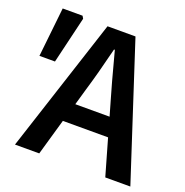

<svg xmlns="http://www.w3.org/2000/svg" viewBox="-120 -770 848 879"><g transform="rotate(20 304.0 -330.0)"><path d="M265.1 -348.1 242.2 -268.1H409.2L386.2 -348.1Q372.1 -394 327.1 -564H323.2Q290.5 -431.6 265.1 -348.1ZM45.9 0 258.8 -653.8H395L607.9 0H485.8L435.1 -176.8H214.8L164.1 0ZM12.2 -419.9 38.1 -660.2H134.8L142.1 -647.9L87.9 -419.9Z"/></g></svg>

Font: Source Sans 3 Semibold
Style: Regular
Weight: 600
Designer: Paul D. Hunt
Foundry: Adobe
Version: Version 3.052;hotconv 1.1.0;makeotfexe 2.6.0